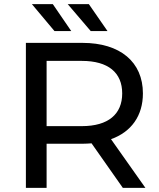

<svg xmlns="http://www.w3.org/2000/svg" viewBox="-20 -907 767 927"><path d="M324 -757 235 -887H134L243 -757ZM499 -757 409 -887H307L418 -757ZM682 0 516 -235C614 -270 670 -348 670 -456C670 -608 560 -700 378 -700H105V0H205V-213H378C393 -213 408 -214 422 -215L573 0ZM375 -298H205V-613H375C503 -613 570 -556 570 -456C570 -356 503 -298 375 -298Z"/></svg>

Font: AWKNG-Font Medium
Style: Regular
Weight: 500
Designer: Awakening Church
Foundry: Awakening Church
Version: Version 1.700;PS 001.700;hotconv 1.0.88;makeotf.lib2.5.64775